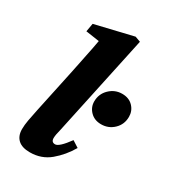

<svg xmlns="http://www.w3.org/2000/svg" viewBox="-180 -815 823 923"><g transform="rotate(30 231.0 -353.0)"><path d="M134 15Q90 15 68 -5.5Q46 -26 46 -63Q46 -86 51 -113.5Q56 -141 64 -179L117 -428Q126 -475 136 -521.5Q146 -568 154 -614L79 -625L87 -671L297 -721L327 -710L208 -153Q199 -119 199 -102Q199 -79 220 -79Q242 -79 287 -141L323 -118Q291 -63 244.5 -24Q198 15 134 15ZM363 -273Q326 -273 303 -296.5Q280 -320 280 -352Q280 -394 309.5 -422.5Q339 -451 379 -451Q417 -451 439.5 -427.5Q462 -404 462 -371Q462 -329 433 -301Q404 -273 363 -273Z"/></g></svg>

Font: Source Serif 4 SmText
Style: Bold Italic
Weight: 700
Italic angle: -12°
Designer: Frank Grießhammer
Foundry: Adobe
Version: Version 4.005;hotconv 1.1.0;makeotfexe 2.6.0